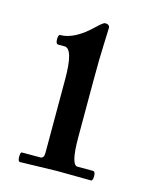

<svg xmlns="http://www.w3.org/2000/svg" viewBox="-82 -533 461 590"><g transform="rotate(15 149.0 -238.0)"><path d="M154 -1 38 2Q31 2 31 -13Q31 -28 36 -28H94Q106 -28 106 -45V-280Q106 -377 78 -377H58Q50 -377 50 -392Q50 -407 56 -407Q102 -407 156 -460Q175 -478 180 -478Q195 -478 195 -466Q195 -458 193 -412.5Q191 -367 191 -297V-118Q191 -30 212 -30H261Q269 -30 269 -15Q269 0 263 0Z"/></g></svg>

Font: Sedan
Style: Regular
Weight: 400
Designer: Sebastian Salazar
Foundry: Sebastian Salazar
Version: Version 1.001